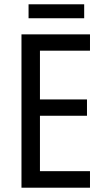

<svg xmlns="http://www.w3.org/2000/svg" viewBox="-20 -874 488 894"><path d="M372 -854H113V-789H372ZM399 0V-77H166V-335H385V-411H166V-638H399V-714H80V0Z"/></svg>

Font: Noto Sans Khmer Condensed
Style: Regular
Weight: 400
Width: 3
Designer: Danh Hong and the Monotype Design Team
Foundry: Monotype Imaging Inc.
Version: Version 2.004